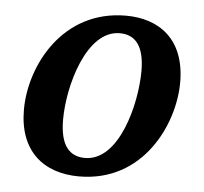

<svg xmlns="http://www.w3.org/2000/svg" viewBox="-45 -593 691 650"><g transform="rotate(5 300.5 -268.0)"><path d="M246 10C464 10 560 -194 560 -337C560 -485 469 -546 358 -546C142 -546 41 -348 41 -199C41 -59 125 10 246 10ZM261 -54C209 -54 176 -88 176 -177C176 -292 229 -485 342 -485C394 -485 426 -450 426 -364C426 -252 377 -54 261 -54Z"/></g></svg>

Font: Noto Serif SemiBold
Style: Italic
Weight: 600
Italic angle: -12°
Designer: Monotype Design Team
Foundry: Monotype Imaging Inc.
Version: Version 2.014